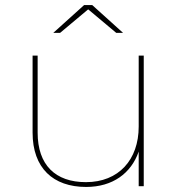

<svg xmlns="http://www.w3.org/2000/svg" viewBox="-20 -737 704 760"><path d="M321 3C426 3 499 -51 529 -137V0H549V-517H529V-236C529 -105 450 -16 320 -16C199 -16 129 -84 129 -212V-517H109V-212C109 -72 190 3 321 3ZM329 -700 440 -607H467L345 -717H313L191 -607H218Z"/></svg>

Font: Montserrat-Alt1 Thin
Style: Regular
Weight: 100
Designer: Differentunic
Foundry: Differentunic
Version: Version 7.222